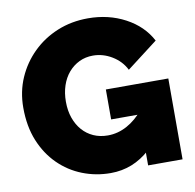

<svg xmlns="http://www.w3.org/2000/svg" viewBox="-80 -797 899 884"><g transform="rotate(-10 369.5 -355.0)"><path d="M368 5Q299 5 236.5 -19.5Q174 -44 126 -91.5Q78 -139 50.5 -206.5Q23 -274 23 -361Q23 -436 51 -500Q79 -564 128.5 -612.5Q178 -661 244 -688Q310 -715 387 -715Q483 -715 561 -673.5Q639 -632 677 -560L532 -449Q511 -491 469 -516.5Q427 -542 380 -542Q345 -542 316 -528Q287 -514 265.5 -489Q244 -464 232.5 -429.5Q221 -395 221 -354Q221 -312 233 -278Q245 -244 266.5 -219.5Q288 -195 318 -181.5Q348 -168 385 -168Q432 -168 475 -191.5Q518 -215 553 -258V-68Q473 5 368 5ZM543 -238H412V-378H704V0H543Z"/></g></svg>

Font: Raleway Thin Black
Style: Regular
Weight: 900
Version: Version 4.026